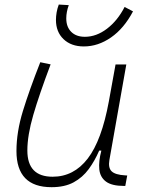

<svg xmlns="http://www.w3.org/2000/svg" viewBox="-20 -795 626 826"><path d="M201.7 10.3Q50.8 10.3 50.8 -145Q50.8 -227.1 78.6 -317.6Q106.4 -408.2 153.3 -527.3L197.8 -518.1Q148.9 -388.7 123.3 -300.8Q97.7 -212.9 97.7 -147.5Q97.7 -34.7 206.5 -34.7Q297.4 -34.7 357.4 -112.8Q417.5 -190.9 448.2 -358.4L477.1 -517.6H523.4L450.7 -106.9Q444.8 -73.2 460.2 -58.1Q475.6 -43 518.6 -40.5L527.3 -40L519 4.9H513.7Q460.9 4.9 435.8 -13.9Q410.6 -32.7 407.2 -66.7Q403.8 -100.6 416 -147H406.7Q387.7 -103 361.6 -67.4Q335.4 -31.7 296.9 -10.7Q258.3 10.3 201.7 10.3ZM340.8 -595.2Q286.1 -595.2 253.4 -626.5Q220.7 -657.7 220.7 -709.5Q220.7 -724.6 223.6 -741.7Q226.6 -758.8 232.9 -775.4L275.9 -772.9Q265.1 -743.7 265.1 -715.8Q265.1 -679.2 286.4 -658Q307.6 -636.7 345.2 -636.7Q394.5 -636.7 440.2 -671.4Q485.8 -706.1 516.1 -765.1L552.2 -746.1Q513.7 -672.9 457.8 -634Q401.9 -595.2 340.8 -595.2Z"/></svg>

Font: Cascadia Code NF ExtraLight
Style: Italic
Weight: 200
Italic angle: -10°
Monospace: yes
Designer: Aaron Bell
Foundry: Saja Typeworks
Version: Version 2404.023; ttfautohint (v1.8.4)